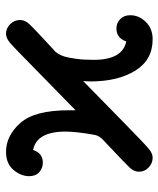

<svg xmlns="http://www.w3.org/2000/svg" viewBox="36 -560 534 647"><g transform="rotate(90 303.5 -236.0)"><path d="M30.8 -407.2Q30.8 -437 53.5 -460Q76.2 -482.9 111.8 -482.9Q181.6 -482.9 217.8 -424.1Q253.9 -365.2 253.9 -273.9Q253.9 -270 253.4 -262Q252.9 -253.9 252.9 -249Q314.9 -309.1 394 -387.2Q467.3 -459 482.2 -470.9Q497.1 -482.9 511.2 -482.9Q529.3 -482.9 543.7 -469.5Q558.1 -456.1 558.1 -437Q558.1 -419.9 543.9 -405Q529.8 -390.1 455.1 -319.8Q439 -305.7 435.1 -292Q434.1 -288.1 433.1 -282.2Q423.3 -226.1 422.9 -189.9Q422.9 -91.8 484.9 -80.1Q496.1 -113.3 527.8 -112.8Q545.9 -112.8 559.6 -100.8Q573.2 -88.9 573.2 -66.9Q573.2 -39.1 552 -13.9Q530.8 11.2 491.2 11.2Q437 11.2 394 -36.9Q351.1 -85 351.1 -200.2V-223.1Q294.9 -168 219.2 -94.2Q139.2 -15.1 123.5 -2Q107.9 11.2 92.8 11.2Q74.7 11.2 60.8 -2.9Q46.9 -17.1 46.9 -36.1Q46.9 -52.2 60.1 -66.7Q73.2 -81.1 149.9 -151.9Q150.9 -151.9 152.8 -153.8Q154.8 -155.8 160.4 -164.3Q166 -172.9 169.9 -185.5Q173.8 -198.2 177.5 -224.1Q181.2 -250 181.2 -284.2Q181.2 -381.3 119.1 -394Q107.9 -360.8 75.2 -360.8Q57.1 -360.8 43.9 -373.5Q30.8 -386.2 30.8 -407.2Z"/></g></svg>

Font: CMU Concrete
Style: Bold
Weight: 700
Version: Version 0.7.0